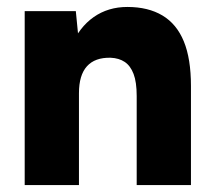

<svg xmlns="http://www.w3.org/2000/svg" viewBox="-20 -532 613 552"><path d="M51 0V-500H198L207 -408V0ZM373 0V-256H529V0ZM373 -256Q373 -296 364 -319.5Q355 -343 338.5 -354Q322 -365 298 -366Q253 -367 230 -341.5Q207 -316 207 -264H160Q160 -343 184 -398.5Q208 -454 249.5 -483Q291 -512 346 -512Q406 -512 447 -487.5Q488 -463 508.5 -413Q529 -363 529 -285V-256Z"/></svg>

Font: Figtree Light ExtraBold
Style: Regular
Weight: 800
Version: Version 2.001;gftools[0.9.30]